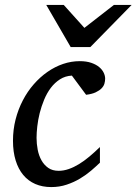

<svg xmlns="http://www.w3.org/2000/svg" viewBox="-20 -740 549 772"><path d="M402.8 -423.8Q402.8 -414.1 399.9 -403.8Q397 -393.6 388.4 -384.8Q379.9 -376 365 -368.9Q350.1 -361.8 326.2 -358.9L269 -436Q242.2 -434.6 221.2 -421.1Q200.2 -407.7 184.3 -386.7Q168.5 -365.7 157.5 -339.1Q146.5 -312.5 139.6 -285.2Q132.8 -257.8 129.9 -231.9Q127 -206.1 127 -186Q127 -161.6 131.6 -137.9Q136.2 -114.3 146.7 -95.5Q157.2 -76.7 174.1 -64.9Q190.9 -53.2 215.8 -53.2Q235.8 -53.2 256.3 -60.3Q276.9 -67.4 297.6 -80.1Q318.4 -92.8 339.4 -110.4Q360.4 -127.9 381.8 -148.9V-85.9Q366.2 -70.8 346.2 -53.7Q326.2 -36.6 301.8 -22Q277.3 -7.3 248.3 2.4Q219.2 12.2 186 12.2Q150.4 12.2 121.8 -0.2Q93.3 -12.7 73.5 -36.4Q53.7 -60.1 43 -94.7Q32.2 -129.4 32.2 -173.8Q32.2 -218.8 42.7 -259.8Q53.2 -300.8 71.8 -336.4Q90.3 -372.1 115.7 -401.1Q141.1 -430.2 170.9 -450.9Q200.7 -471.7 233.6 -482.9Q266.6 -494.1 300.8 -494.1Q327.6 -494.1 347.2 -487.3Q366.7 -480.5 378.9 -470.2Q391.1 -460 397 -447.5Q402.8 -435.1 402.8 -423.8ZM343.3 -550.8H264.2L166 -720.2H236.3L319.3 -627.9L438 -720.2H509.3Z"/></svg>

Font: Charis SIL Viet
Style: Italic
Weight: 400
Italic angle: -11°
Foundry: SIL International
Version: Version 5.000